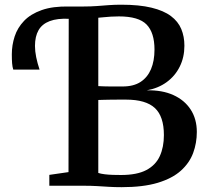

<svg xmlns="http://www.w3.org/2000/svg" viewBox="-20 -770 859 796"><path d="M484 6Q455 6 431.2 4.5Q407.5 3 382.2 1.5Q357 0 324 0H184.5V-45L264 -56.5L265 -743H325Q356 -743 382 -745Q408 -747 432.2 -748.8Q456.5 -750.5 482.5 -750.5Q557.5 -750.5 608 -738.2Q658.5 -726 688.5 -703.5Q718.5 -681 731.5 -649.8Q744.5 -618.5 744.5 -580.5Q744.5 -532.5 725.2 -493.8Q706 -455 671 -429.5Q636 -404 588.5 -395.5Q652 -397 698.5 -376Q745 -355 770.5 -315.8Q796 -276.5 796 -223Q796 -177 780.8 -135.8Q765.5 -94.5 730 -62.5Q694.5 -30.5 634.2 -12.2Q574 6 484 6ZM482 -44.5Q548 -44.5 586.8 -65Q625.5 -85.5 642.5 -122.8Q659.5 -160 659.5 -210Q659.5 -287.5 622 -322.2Q584.5 -357 502.5 -357Q490.5 -357 474.5 -357Q458.5 -357 442 -356.8Q425.5 -356.5 411.2 -356.2Q397 -356 387.5 -355.5V-53Q398 -49.5 414.2 -47.5Q430.5 -45.5 448.5 -45Q466.5 -44.5 482 -44.5ZM488.5 -411.5Q533.5 -411.5 562.5 -430.2Q591.5 -449 606 -483.2Q620.5 -517.5 620.5 -564.5Q620.5 -634.5 587.8 -668.2Q555 -702 473 -702Q456 -702 439.5 -701Q423 -700 409.5 -698.5Q396 -697 387.5 -696.5V-413Q397 -412.5 410.5 -412Q424 -411.5 438.2 -411.5Q452.5 -411.5 466 -411.5Q479.5 -411.5 488.5 -411.5ZM35 -481.5Q31.5 -492 30.2 -507.5Q29 -523 29 -544.5Q29 -583 40.8 -619Q52.5 -655 79.8 -683.5Q107 -712 153 -728.2Q199 -744.5 267 -743L274 -717.5L267 -692Q218 -694.5 186.2 -682.5Q154.5 -670.5 139.8 -644.8Q125 -619 125 -579.5Q125 -558 130 -533.2Q135 -508.5 144 -481.5Z"/></svg>

Font: Merriweather 48pt SemiBold
Style: Regular
Weight: 600
Version: Version 2.100